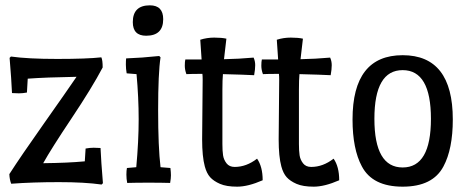

<svg xmlns="http://www.w3.org/2000/svg" viewBox="-20 -685 1763 720"><path d="M301 -128Q317 -131 331 -131Q345 -131 357 -130Q359 -82 366 2L361 7Q298 -2 200.5 -2Q103 -2 22 4Q16 -11 15 -32Q58 -99 144.5 -221.5Q231 -344 267 -397Q151 -395 84 -390L81 -338Q65 -335 51 -335Q37 -335 25 -336Q23 -384 16 -468L21 -473Q84 -464 195 -464Q306 -464 360 -470Q365 -460 365 -432Q325 -356 248.5 -241.5Q172 -127 142 -73Q235 -74 298 -80Z M491 -58Q500 -156 500 -237.5Q500 -319 492 -407L455 -410Q452 -427 452 -442.5Q452 -458 453 -466Q511 -468 577 -475L582 -470Q573 -411 573 -272Q573 -133 582 -58L619 -55Q621 -39 621 -27.5Q621 -16 618 1Q583 0 537 0Q491 0 457 1Q454 -14 454 -30Q454 -46 456 -55ZM592 -613Q592 -551 528 -551Q478 -551 478 -602Q478 -665 542 -665Q592 -665 592 -613Z M738 -162Q738 -162 740 -385Q740 -400 739 -408Q697 -408 679 -407Q673 -423 673 -438.5Q673 -454 675 -462H736L731 -536Q756 -544 783.5 -544Q811 -544 829 -540L820 -463Q875 -464 931 -469Q937 -456 937 -440.5Q937 -425 933 -403Q896 -405 816 -407Q814 -387 814 -348V-145Q814 -119 816.5 -102.5Q819 -86 829.5 -72.5Q840 -59 860 -59Q904 -59 944 -90Q965 -60 965 -9Q910 15 869.5 15Q829 15 805 4.5Q781 -6 768 -20.5Q755 -35 748 -61Q738 -98 738 -162Z M1025 -162Q1025 -162 1027 -385Q1027 -400 1026 -408Q984 -408 966 -407Q960 -423 960 -438.5Q960 -454 962 -462H1023L1018 -536Q1043 -544 1070.5 -544Q1098 -544 1116 -540L1107 -463Q1162 -464 1218 -469Q1224 -456 1224 -440.5Q1224 -425 1220 -403Q1183 -405 1103 -407Q1101 -387 1101 -348V-145Q1101 -119 1103.5 -102.5Q1106 -86 1116.5 -72.5Q1127 -59 1147 -59Q1191 -59 1231 -90Q1252 -60 1252 -9Q1197 15 1156.5 15Q1116 15 1092 4.5Q1068 -6 1055 -20.5Q1042 -35 1035 -61Q1025 -98 1025 -162Z M1678 -237Q1678 -126 1643 -61Q1603 15 1490 15Q1377 15 1337 -61Q1302 -126 1302 -237Q1302 -478 1490 -478Q1678 -478 1678 -237ZM1384 -239.5Q1384 -57 1490 -57Q1596 -57 1596 -239.5Q1596 -422 1490 -422Q1384 -422 1384 -239.5Z"/></svg>

Font: Port Lligat Slab
Style: Regular
Weight: 400
Designer: Dario Muhafara, Eduardo Rodriguez Tunni
Foundry: Tipo
Version: Version 1.002